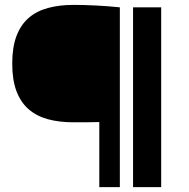

<svg xmlns="http://www.w3.org/2000/svg" viewBox="-20 -765 771 785"><path d="M470 0H386V-266Q354 -265 330.5 -265Q307 -265 280 -265Q222 -265 176 -277.5Q130 -290 97.5 -318Q65 -346 47.5 -392Q30 -438 30 -505Q30 -572 47.5 -618Q65 -664 97.5 -692Q130 -720 176.5 -732.5Q223 -745 281 -745Q323 -745 372.5 -742.5Q422 -740 470 -735ZM639 0H524V-735H639Z"/></svg>

Font: Encode Sans Wide
Style: ExtraBold
Weight: 800
Designer: Pablo Impallari, Andres Torresi
Foundry: Pablo Impallari, Andres Torresi
Version: Version 1.000; ttfautohint (v1.00) -l 8 -r 50 -G 200 -x 14 -